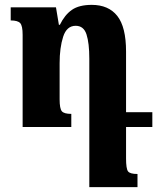

<svg xmlns="http://www.w3.org/2000/svg" viewBox="-20 -522 651 789"><path d="M498 129Q498 171 506 182Q514 193 545 193V247H347V-281Q347 -345 335.5 -380.5Q324 -416 291 -416Q254 -416 239.5 -371Q225 -326 225 -262V-114Q225 -76 234 -65Q243 -54 273 -54V0H73V-379Q73 -416 63 -427Q53 -438 24 -438V-492H210L222 -420H226Q246 -461 275.5 -481.5Q305 -502 357 -502Q426 -502 462 -456.5Q498 -411 498 -310V-61H606V0H498Z"/></svg>

Font: Noto Serif Armenian Condensed ExtraBold
Style: Regular
Weight: 800
Width: 3
Designer: Monotype Design Team
Foundry: Monotype Imaging Inc.
Version: Version 2.008; ttfautohint (v1.8.4.7-5d5b)